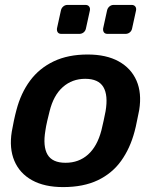

<svg xmlns="http://www.w3.org/2000/svg" viewBox="-20 -752 631 782"><path d="M237 10Q161 10 110.5 -18Q60 -46 38.5 -97Q17 -148 28 -216Q31 -234 36.5 -260Q42 -286 47 -304Q65 -373 102.5 -423.5Q140 -474 198.5 -502Q257 -530 337 -530Q413 -530 463.5 -502Q514 -474 536 -423.5Q558 -373 547 -304Q543 -286 538 -260Q533 -234 528 -216Q510 -148 473.5 -97Q437 -46 378.5 -18Q320 10 237 10ZM247 -89Q301 -89 338.5 -122.5Q376 -156 393 -221Q397 -236 402 -260Q407 -284 410 -299Q421 -364 401 -397.5Q381 -431 327 -431Q274 -431 236 -397.5Q198 -364 182 -299Q178 -284 172.5 -260Q167 -236 165 -221Q154 -156 173.5 -122.5Q193 -89 247 -89ZM418 -614Q408 -614 403.5 -620Q399 -626 400 -636L416 -709Q418 -719 425.5 -725.5Q433 -732 443 -732H516Q526 -732 531 -725.5Q536 -719 534 -709L518 -636Q516 -626 508.5 -620Q501 -614 491 -614ZM230 -614Q220 -614 215.5 -620Q211 -626 212 -636L228 -709Q230 -719 237.5 -725.5Q245 -732 255 -732H328Q338 -732 343 -725.5Q348 -719 346 -709L330 -636Q328 -626 320.5 -620Q313 -614 303 -614Z"/></svg>

Font: Rubik Light Medium
Style: Italic
Weight: 500
Italic angle: -12°
Version: Version 2.104